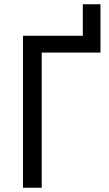

<svg xmlns="http://www.w3.org/2000/svg" viewBox="-20 -882 514 902"><path d="M452 -862V-635H176V0H88V-714H369V-862Z"/></svg>

Font: Noto Sans SemiCondensed
Style: Regular
Weight: 400
Width: 4
Designer: Monotype Design Team
Foundry: Monotype Imaging Inc.
Version: Version 2.013; ttfautohint (v1.8.4.7-5d5b)